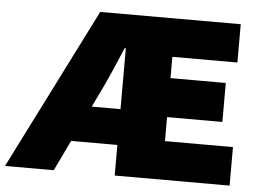

<svg xmlns="http://www.w3.org/2000/svg" viewBox="-74 -777 1160 844"><g transform="rotate(5 506.5 -355.5)"><path d="M335 -711H955V-542H668V-448H912V-276H668V-170H968V0H461V-135H257L192 0H-23ZM461 -293V-562H456Q406 -442 374 -376L334 -293Z"/></g></svg>

Font: Nebula Sans Black
Style: Regular
Weight: 900
Designer: Paul D. Hunt for Adobe (as Source Sans)
Foundry: Nebula Entertainment & Broadcasting LLC
Version: Version 1.010